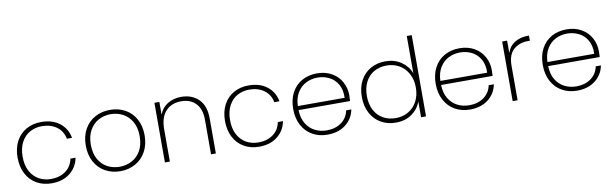

<svg xmlns="http://www.w3.org/2000/svg" viewBox="-47 -1227 5502 1722"><g transform="rotate(-10 2704.0 -366.0)"><path d="M54 -272Q54 -357 87.5 -420Q121 -483 180.5 -516.5Q240 -550 317 -550Q419 -550 484.5 -499Q550 -448 566 -362H519Q506 -432 451.5 -472Q397 -512 317 -512Q257 -512 208 -485.5Q159 -459 129.5 -404.5Q100 -350 100 -272Q100 -193 129.5 -139Q159 -85 208 -58Q257 -31 317 -31Q397 -31 451.5 -71Q506 -111 519 -181H566Q550 -96 484 -44Q418 8 317 8Q240 8 180.5 -26Q121 -60 87.5 -123.5Q54 -187 54 -272Z M942 8Q866 8 805 -26Q744 -60 709.5 -123.5Q675 -187 675 -272Q675 -356 710 -419.5Q745 -483 806.5 -516.5Q868 -550 944 -550Q1020 -550 1081 -516.5Q1142 -483 1176.5 -420Q1211 -357 1211 -272Q1211 -187 1176 -123.5Q1141 -60 1079.5 -26Q1018 8 942 8ZM942 -32Q1001 -32 1052.5 -58.5Q1104 -85 1135 -139Q1166 -193 1166 -272Q1166 -350 1135 -404Q1104 -458 1053 -484.5Q1002 -511 943 -511Q884 -511 833.5 -484.5Q783 -458 752 -404Q721 -350 721 -272Q721 -193 751.5 -139Q782 -85 832.5 -58.5Q883 -32 942 -32Z M1593 -554Q1690 -554 1751 -494.5Q1812 -435 1812 -318V0H1768V-315Q1768 -412 1719 -463.5Q1670 -515 1586 -515Q1498 -515 1445.5 -459Q1393 -403 1393 -293V0H1348V-543H1393V-428Q1416 -489 1469.5 -521.5Q1523 -554 1593 -554Z M1943 -272Q1943 -357 1976.5 -420Q2010 -483 2069.5 -516.5Q2129 -550 2206 -550Q2308 -550 2373.5 -499Q2439 -448 2455 -362H2408Q2395 -432 2340.5 -472Q2286 -512 2206 -512Q2146 -512 2097 -485.5Q2048 -459 2018.5 -404.5Q1989 -350 1989 -272Q1989 -193 2018.5 -139Q2048 -85 2097 -58Q2146 -31 2206 -31Q2286 -31 2340.5 -71Q2395 -111 2408 -181H2455Q2439 -96 2373 -44Q2307 8 2206 8Q2129 8 2069.5 -26Q2010 -60 1976.5 -123.5Q1943 -187 1943 -272Z M3081 -308Q3081 -272 3079 -254H2610Q2612 -181 2642 -131Q2672 -81 2721 -56Q2770 -31 2828 -31Q2908 -31 2962 -70.5Q3016 -110 3030 -178H3077Q3061 -95 2995 -43.5Q2929 8 2828 8Q2752 8 2692 -26Q2632 -60 2598 -123.5Q2564 -187 2564 -272Q2564 -357 2597.5 -420Q2631 -483 2691 -516.5Q2751 -550 2828 -550Q2906 -550 2963.5 -516.5Q3021 -483 3051 -427.5Q3081 -372 3081 -308ZM3036 -291Q3039 -363 3010.5 -413Q2982 -463 2933 -487.5Q2884 -512 2827 -512Q2770 -512 2721.5 -487.5Q2673 -463 2642.5 -413Q2612 -363 2610 -291Z M3189 -272Q3189 -356 3222.5 -419Q3256 -482 3315.5 -516Q3375 -550 3451 -550Q3534 -550 3595 -508.5Q3656 -467 3681 -401V-740H3726V0H3681V-144Q3657 -77 3597 -34.5Q3537 8 3451 8Q3375 8 3315.5 -26.5Q3256 -61 3222.5 -124.5Q3189 -188 3189 -272ZM3681 -272Q3681 -343 3651.5 -397.5Q3622 -452 3571 -481.5Q3520 -511 3457 -511Q3391 -511 3341 -482.5Q3291 -454 3263 -400Q3235 -346 3235 -272Q3235 -198 3263 -144Q3291 -90 3341.5 -61Q3392 -32 3457 -32Q3520 -32 3571.5 -61.5Q3623 -91 3652 -145.5Q3681 -200 3681 -272Z M4379 -308Q4379 -272 4377 -254H3908Q3910 -181 3940 -131Q3970 -81 4019 -56Q4068 -31 4126 -31Q4206 -31 4260 -70.5Q4314 -110 4328 -178H4375Q4359 -95 4293 -43.5Q4227 8 4126 8Q4050 8 3990 -26Q3930 -60 3896 -123.5Q3862 -187 3862 -272Q3862 -357 3895.5 -420Q3929 -483 3989 -516.5Q4049 -550 4126 -550Q4204 -550 4261.5 -516.5Q4319 -483 4349 -427.5Q4379 -372 4379 -308ZM4334 -291Q4337 -363 4308.5 -413Q4280 -463 4231 -487.5Q4182 -512 4125 -512Q4068 -512 4019.5 -487.5Q3971 -463 3940.5 -413Q3910 -363 3908 -291Z M4560 -431Q4580 -491 4631 -522.5Q4682 -554 4761 -554V-507H4746Q4666 -507 4613 -461.5Q4560 -416 4560 -313V0H4515V-543H4560Z M5354 -308Q5354 -272 5352 -254H4883Q4885 -181 4915 -131Q4945 -81 4994 -56Q5043 -31 5101 -31Q5181 -31 5235 -70.5Q5289 -110 5303 -178H5350Q5334 -95 5268 -43.5Q5202 8 5101 8Q5025 8 4965 -26Q4905 -60 4871 -123.5Q4837 -187 4837 -272Q4837 -357 4870.5 -420Q4904 -483 4964 -516.5Q5024 -550 5101 -550Q5179 -550 5236.5 -516.5Q5294 -483 5324 -427.5Q5354 -372 5354 -308ZM5309 -291Q5312 -363 5283.5 -413Q5255 -463 5206 -487.5Q5157 -512 5100 -512Q5043 -512 4994.5 -487.5Q4946 -463 4915.5 -413Q4885 -363 4883 -291Z"/></g></svg>

Font: Fz Poppins ExtLt
Style: Regular
Weight: 200
Designer: Ninad Kale (Devanagari), Jonny Pinhorn (Latin)
Foundry: Indian Type Foundry
Version: Vit hóa bi Vntype.Com & FontZin.Com